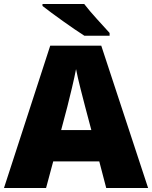

<svg xmlns="http://www.w3.org/2000/svg" viewBox="-20 -947 766 967"><path d="M404 -927H194V-917C242 -879 351 -801 405 -767H532V-781C499 -818 438 -882 404 -927ZM515 0H726L490 -717H233L0 0H212L248 -134H480ZM409 -409 440 -292H288L319 -409C331 -456 354 -550 363 -599C372 -550 399 -447 409 -409Z"/></svg>

Font: Noto Sans Lao Looped Black
Style: Regular
Weight: 900
Designer: Mark Frömberg, Ben Mitchell
Foundry: The Fontpad Ltd
Version: Version 1.002